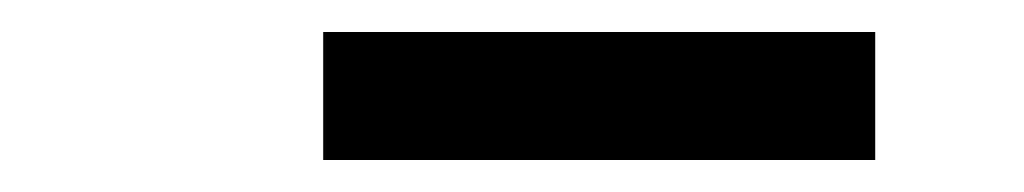

<svg xmlns="http://www.w3.org/2000/svg" viewBox="-20 -730 640 120"><path d="M527 -630H182V-710H527Z"/></svg>

Font: Iosevka SS04 XBd Ex Obl
Style: Regular
Weight: 800
Width: 7
Italic angle: -9°
Monospace: yes
Designer: Belleve Invis
Foundry: Belleve Invis
Version: Version 19.0.0; ttfautohint (v1.8.4)